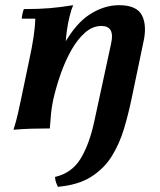

<svg xmlns="http://www.w3.org/2000/svg" viewBox="-20 -495 615 740"><path d="M32 5Q43 -30 49 -57Q55 -84 61 -112L94 -270Q103 -311 109 -350Q115 -389 116 -423H64Q64 -430 66.5 -441.5Q69 -453 72 -460Q130 -460 171.5 -463.5Q213 -467 262 -475Q255 -459 248.5 -433Q242 -407 238 -379Q234 -351 233 -326L185 -110Q179 -82 176.5 -55Q174 -28 172 0Q136 0 102 1Q68 2 32 5ZM439 -475Q507 -475 527 -436Q547 -397 533 -334L487 -114Q475 -56 458 1Q441 58 411.5 106Q382 154 332 186Q282 218 203 225Q199 217 196 208.5Q193 200 192 187Q257 172 291 116Q325 60 344 -30L408 -326Q416 -361 406.5 -378Q397 -395 371 -395Q337 -395 307.5 -369Q278 -343 254.5 -301Q231 -259 213.5 -209Q196 -159 185 -110H154Q183 -247 228 -326.5Q273 -406 327.5 -440.5Q382 -475 439 -475Z"/></svg>

Font: Poltawski Nowy
Style: Bold Italic
Weight: 700
Italic angle: -12°
Designer: Adam Pótawski, Mateusz Machalski, Borys Kosmynka, Ania Wieluska
Foundry: Capitalics.wtf
Version: Version 1.001;gftools[0.9.25]